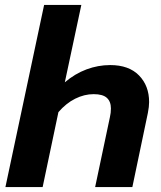

<svg xmlns="http://www.w3.org/2000/svg" viewBox="-20 -759 655 779"><path d="M159 -739H310L243 -425Q284 -460 331 -477.5Q378 -495 427 -495Q503 -495 544 -453Q585 -411 585 -345Q585 -326 580 -301L517 0H366L426 -284Q430 -301 430 -319Q430 -347 413.5 -362Q397 -377 360 -377Q322 -377 285 -358.5Q248 -340 217 -304L153 0H2Z"/></svg>

Font: Prompt Semibold
Style: Italic
Weight: 600
Italic angle: -12°
Designer: Katatrad Team
Foundry: CadsonDemak
Version: Version 1.000